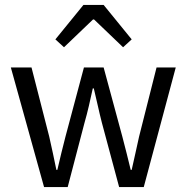

<svg xmlns="http://www.w3.org/2000/svg" viewBox="-20 -760 758 780"><path d="M159 0 24 -486H108L180 -205Q188 -170 195 -137Q202 -104 209 -70H213Q221 -104 229 -137.5Q237 -171 246 -205L321 -486H401L477 -205Q486 -170 494.5 -137Q503 -104 511 -70H515Q523 -104 530 -137Q537 -170 545 -205L616 -486H694L564 0H464L394 -261Q385 -296 377.5 -330Q370 -364 361 -401H357Q349 -364 341 -329.5Q333 -295 323 -260L255 0ZM205 -600 319 -740H401L515 -600L480 -568L362 -681H358L240 -568Z"/></svg>

Font: CV Source Sans
Style: Regular
Weight: 400
Designer: Paul D. Hunt
Foundry: Adobe Systems Incorporated
Version: Version 3.001